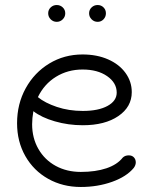

<svg xmlns="http://www.w3.org/2000/svg" viewBox="-20 -730 609 765"><path d="M521 -83Q521 -72 513 -61Q484 -26 426.5 -5.5Q369 15 302 15Q230 15 172 -17.5Q114 -50 81 -108Q48 -166 48 -239Q48 -316 82.5 -378.5Q117 -441 176.5 -477Q236 -513 309 -513Q366 -513 410.5 -493.5Q455 -474 480 -439.5Q505 -405 505 -363Q505 -304 451.5 -267.5Q398 -231 310 -231Q252 -231 198.5 -246.5Q145 -262 113 -287Q108 -259 108 -235Q108 -180 133 -136.5Q158 -93 202 -69Q246 -45 302 -45Q361 -45 404 -59.5Q447 -74 469 -102Q478 -111 493 -111Q506 -111 513.5 -103Q521 -95 521 -83ZM131 -343Q159 -320 206.5 -304Q254 -288 310 -288Q372 -288 408.5 -308Q445 -328 445 -361Q445 -400 407 -426.5Q369 -453 309 -453Q250 -453 203 -424Q156 -395 131 -343ZM172 -677Q172 -691 182 -700.5Q192 -710 206 -710Q220 -710 230 -700.5Q240 -691 240 -677Q240 -663 230 -653Q220 -643 206 -643Q192 -643 182 -653Q172 -663 172 -677ZM335 -677Q335 -691 345 -700.5Q355 -710 369 -710Q383 -710 392.5 -700.5Q402 -691 402 -677Q402 -663 392.5 -653Q383 -643 369 -643Q355 -643 345 -653Q335 -663 335 -677Z"/></svg>

Font: Tsukimi Rounded
Style: Regular
Weight: 400
Designer: Takashi Funayama
Foundry: Takashi Funayama
Version: Version 1.032; ttfautohint (v1.8.3)